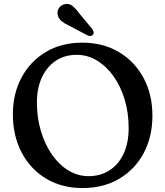

<svg xmlns="http://www.w3.org/2000/svg" viewBox="-20 -932 835 970"><path d="M395.5 -716.5Q501 -716.5 581 -668.8Q661 -621 705.5 -537.8Q750 -454.5 750 -348Q750 -241 705.8 -158.2Q661.5 -75.5 582 -28.8Q502.5 18 397 18Q291.5 18 212.5 -29.8Q133.5 -77.5 89.2 -161.8Q45 -246 45 -355Q45 -458 88.5 -539.8Q132 -621.5 210.8 -669Q289.5 -716.5 395.5 -716.5ZM630 -285Q630 -361.5 610 -428.5Q590 -495.5 554 -546.2Q518 -597 470.2 -626Q422.5 -655 367.5 -655Q306.5 -655 261.5 -624.8Q216.5 -594.5 191.5 -540.5Q166.5 -486.5 166.5 -414Q166.5 -336 187 -268.5Q207.5 -201 243.2 -150Q279 -99 326.2 -70.5Q373.5 -42 427.5 -42Q487.5 -42 533.2 -71.5Q579 -101 604.5 -155.5Q630 -210 630 -285ZM382 -862.5 446 -785.5Q450.5 -778 452.8 -770.8Q455 -763.5 450 -757Q445.5 -751.5 437.5 -750.5Q429.5 -749.5 422.5 -753L330 -802Q306 -813 291.8 -824.5Q277.5 -836 272.5 -853.5Q267 -871 275.5 -887.5Q284 -904 303.5 -910Q327.5 -917 345.2 -902.8Q363 -888.5 382 -862.5Z"/></svg>

Font: Fraunces 9pt SuperSoft
Style: Regular
Weight: 400
Version: Version 1.000;[b76b70a41]